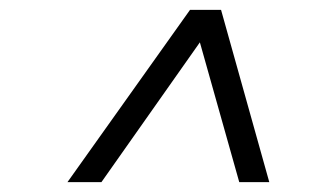

<svg xmlns="http://www.w3.org/2000/svg" viewBox="-20 -720 640 390"><path d="M117 -350 366 -700H429L527 -350H466L386 -634L186 -350Z"/></svg>

Font: Red Hat Display
Style: Italic
Weight: 400
Italic angle: -12°
Designer: Pentagram, MCKL
Foundry: Pentagram, MCKL
Version: Version 1.023; ttfautohint (v1.8.3)